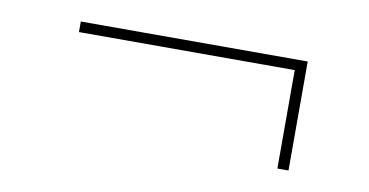

<svg xmlns="http://www.w3.org/2000/svg" viewBox="-36 -422 654 340"><g transform="rotate(10 291.0 -252.0)"><path d="M475 -154V-331H87V-350H495V-154Z"/></g></svg>

Font: Literata 72pt Medium
Style: Regular
Weight: 500
Designer: Latin by Veronika Burian and Jose Scaglione. Greek by Irene Vlachou. Cyrillic by Vera Evstafieva.
Foundry: TypeTogether
Version: Version 3.002